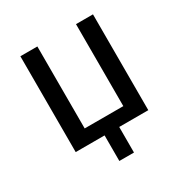

<svg xmlns="http://www.w3.org/2000/svg" viewBox="-148 -606 814 852"><g transform="rotate(-30 259.0 -180.0)"><path d="M221 131V0H73V-491H160V-71H358V-491H445V0H296V131Z"/></g></svg>

Font: Nunito Sans 10pt Condensed Medium
Style: Regular
Weight: 500
Width: 3
Designer: Vernon Adams
Foundry: Vernon Adams
Version: Version 3.101;gftools[0.9.27]